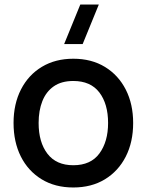

<svg xmlns="http://www.w3.org/2000/svg" viewBox="-20 -815 650 850"><path d="M346 -620H264L335.5 -795H417.5ZM304.5 15Q223.5 15 164 -21.5Q104.5 -58 72.2 -122.2Q40 -186.5 40 -270.5Q40 -355 73 -419.2Q106 -483.5 165.5 -519.2Q225 -555 304.5 -555Q385.5 -555 445 -518.5Q504.5 -482 537 -418Q569.5 -354 569.5 -270.5Q569.5 -186 536.8 -121.8Q504 -57.5 444.5 -21.2Q385 15 304.5 15ZM304.5 -83.5Q382 -83.5 420.2 -135.8Q458.5 -188 458.5 -270.5Q458.5 -355 419.8 -405.8Q381 -456.5 304.5 -456.5Q252 -456.5 218 -432.8Q184 -409 167.5 -367.2Q151 -325.5 151 -270.5Q151 -185.5 190 -134.5Q229 -83.5 304.5 -83.5Z"/></svg>

Font: Cns Manrope SemBd
Style: Regular
Weight: 600
Designer: Mikhail Sharanda
Foundry: Mikhail Sharanda
Version: Version 4.504